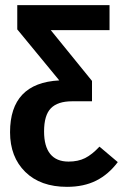

<svg xmlns="http://www.w3.org/2000/svg" viewBox="-20 -711 479 745"><path d="M437 -82Q401 -34 353 -10Q305 14 240 14Q137 14 78 -44Q19 -102 19 -198Q19 -389 210 -399L47 -597V-691H405V-594H177L337 -397V-318H260Q204 -318 177.5 -291Q151 -264 151 -201Q151 -143 175 -113.5Q199 -84 246 -84Q283 -84 310 -97.5Q337 -111 366 -142Z"/></svg>

Font: Fira Sans Extra Condensed Medium
Style: Regular
Weight: 500
Width: 1
Designer: Carrois Corporate & Edenspiekermann AG
Foundry: Carrois Corporate GbR & Edenspiekermann AG
Version: Version 4.203